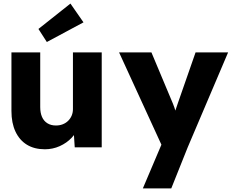

<svg xmlns="http://www.w3.org/2000/svg" viewBox="-20 -824 1300 1074"><path d="M44 -203V-531H205V-225Q205 -193 215 -170Q225 -147 245 -134.5Q265 -122 293 -122Q314 -122 331.5 -129Q349 -136 361.5 -148.5Q374 -161 381 -177.5Q388 -194 388 -214V-531H549V0H398L391 -109L421 -121Q409 -83 381 -53.5Q353 -24 314 -6.5Q275 11 231 11Q172 11 130.5 -14.5Q89 -40 66.5 -88Q44 -136 44 -203ZM242 -589 195 -662 374 -804 447 -699Z M779 230 900 -55 902 27 646 -531H827L939 -264Q948 -244 956 -221Q964 -198 968 -177L946 -164Q952 -179 959.5 -201.5Q967 -224 976 -250L1074 -531H1256L1030 0L938 230Z"/></svg>

Font: Our Lexend
Style: Bold
Weight: 700
Designer: Bonnie Shaver-Troup, Thomas Jockin
Foundry: Lexend
Version: Version 1.007